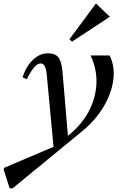

<svg xmlns="http://www.w3.org/2000/svg" viewBox="-130 -785 671 1056"><path d="M-77 251 -110 147 -107 138 175 18 184 13 258 -50Q326 -108 362 -180Q398 -252 400.5 -329Q403 -406 368 -480H473Q503 -419 493 -344.5Q483 -270 438.5 -196Q394 -122 318 -60L-61 251ZM166 39 127 -376Q124 -406 116 -421Q108 -436 94 -436Q76 -436 58.5 -416Q41 -396 17 -349L-6 -360Q14 -421 51.5 -456.5Q89 -492 133 -492Q174 -492 191.5 -469Q209 -446 214 -387L245 -21ZM266 -556 252 -569 397 -765H399L473 -694V-692Z"/></svg>

Font: Platypi Light
Style: Italic
Weight: 300
Italic angle: -13°
Designer: David Sargent
Foundry: Bolt Cutter Type
Version: Version 1.200